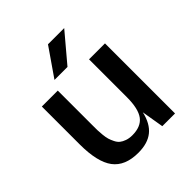

<svg xmlns="http://www.w3.org/2000/svg" viewBox="-194 -829 969 969"><g transform="rotate(-45 290.0 -345.0)"><path d="M419.9 0H418.9L398.9 -119.1Q383.8 -52.7 344.7 -21.5Q305.7 9.8 238.8 9.8Q144.5 9.8 101.8 -47.1Q59.1 -104 59.1 -230V-500H172.9V-252.9Q172.9 -230.5 173.1 -217.5Q173.3 -204.6 175.5 -183.1Q177.7 -161.6 181.6 -148.7Q185.5 -135.7 193.4 -119.9Q201.2 -104 212.2 -95.2Q223.1 -86.4 240.5 -80.3Q257.8 -74.2 279.8 -74.2Q341.3 -74.2 368.7 -110.8Q396 -147.5 396 -230V-500H509.8V0ZM303.2 -700.2H418.9L292 -549.8H199.2Z"/></g></svg>

Font: Fivo Sans Modern Med
Style: Regular
Weight: 450
Designer: Alexander Slobzheninov
Foundry: Alexander Slobzheninov
Version: 1.0